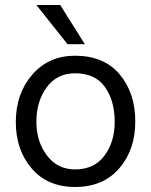

<svg xmlns="http://www.w3.org/2000/svg" viewBox="-20 -736 602 765"><path d="M519 -252Q519 -139 455 -65Q391 9 279 9Q170 9 106.5 -64.5Q43 -138 43 -250Q43 -363 108.5 -438.5Q174 -514 279 -514Q394 -514 456.5 -440Q519 -366 519 -252ZM125 -251Q125 -172 167 -116.5Q209 -61 279 -61Q355 -61 396 -115.5Q437 -170 437 -251Q437 -335 398 -389.5Q359 -444 279 -444Q207 -444 166 -388Q125 -332 125 -251ZM318 -560H249L125 -716H220Z"/></svg>

Font: Hind Guntur
Style: Regular
Weight: 400
Designer: Manushi Parikh, Hitesh Malaviya
Foundry: Indian Type Foundry
Version: Version 1.002;PS 1.0;hotconv 1.0.86;makeotf.lib2.5.63406; tt